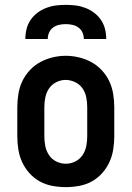

<svg xmlns="http://www.w3.org/2000/svg" viewBox="-20 -760 540 788"><path d="M250 8Q223 8 195.5 3Q168 -2 144 -15Q120 -28 101.5 -48.5Q83 -69 71.5 -93.5Q60 -118 55.5 -145.5Q51 -173 51 -200V-320Q51 -347 55.5 -374.5Q60 -402 71.5 -426.5Q83 -451 102 -471.5Q121 -492 145 -505Q169 -518 196 -524.5Q223 -531 250 -531Q277 -531 304 -524.5Q331 -518 355 -505Q379 -492 398 -471.5Q417 -451 428.5 -426.5Q440 -402 444.5 -374.5Q449 -347 449 -320V-200Q449 -173 444.5 -145.5Q440 -118 428.5 -93.5Q417 -69 398.5 -48.5Q380 -28 356 -15Q332 -2 304.5 3Q277 8 250 8ZM250 -88Q270 -88 288.5 -97Q307 -106 318.5 -123Q330 -140 334 -160Q338 -180 338 -200V-320Q338 -340 334 -360.5Q330 -381 318.5 -397.5Q307 -414 288 -423Q269 -432 249 -432Q229 -432 210.5 -422.5Q192 -413 181 -396.5Q170 -380 166 -360Q162 -340 162 -320V-200Q162 -180 166 -160Q170 -140 181.5 -123Q193 -106 211.5 -97Q230 -88 250 -88ZM84 -600Q84 -621 89 -641Q94 -661 105.5 -678Q117 -695 133.5 -707.5Q150 -720 169.5 -727.5Q189 -735 209 -737.5Q229 -740 250 -740Q271 -740 291 -737.5Q311 -735 330.5 -727.5Q350 -720 366.5 -707.5Q383 -695 394.5 -678Q406 -661 411 -641Q416 -621 416 -600H324Q324 -614 318.5 -626.5Q313 -639 302 -647Q291 -655 277.5 -658Q264 -661 250 -661Q236 -661 222.5 -658Q209 -655 198 -647Q187 -639 181.5 -626.5Q176 -614 176 -600Z"/></svg>

Font: Zed Mono
Style: Bold
Weight: 700
Monospace: yes
Designer: Belleve Invis
Foundry: Belleve Invis
Version: Version 1.0.0; ttfautohint (v1.8.4)